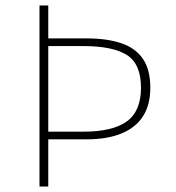

<svg xmlns="http://www.w3.org/2000/svg" viewBox="-20 -680 640 700"><path d="M124 0V-660H156V-540H296Q370 -540 422 -522.5Q474 -505 501 -465.5Q528 -426 528 -360Q528 -297 501 -255.5Q474 -214 422 -193Q370 -172 296 -172H156V0ZM156 -200H284Q391 -200 442.5 -237.5Q494 -275 494 -360Q494 -447 442.5 -479.5Q391 -512 284 -512H156Z"/></svg>

Font: Source Code Pro ExtraLight ExtraLight
Style: Regular
Weight: 250
Monospace: yes
Version: Version 1.018;hotconv 1.0.116;makeotfexe 2.5.65601